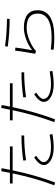

<svg xmlns="http://www.w3.org/2000/svg" viewBox="1054 -1899 892 3040"><g transform="rotate(-90 1500.0 -379.0)"><path d="M875 -442Q682 -442 482 -413L478 -457Q673 -485 875 -485ZM890 -38 896 5Q784 25 685 25Q561 25 484 -19.5Q407 -64 407 -133Q407 -205 525 -284L554 -253Q453 -186 453 -136Q453 -84 517 -51Q581 -18 685 -18Q779 -18 890 -38ZM115 -625V-668H284Q299 -742 310 -805L357 -799Q343 -720 332 -668H702V-625H323Q248 -265 131 47L86 35Q198 -263 275 -625Z M1875 -442Q1682 -442 1482 -413L1478 -457Q1673 -485 1875 -485ZM1890 -38 1896 5Q1784 25 1685 25Q1561 25 1484 -19.5Q1407 -64 1407 -133Q1407 -205 1525 -284L1554 -253Q1453 -186 1453 -136Q1453 -84 1517 -51Q1581 -18 1685 -18Q1779 -18 1890 -38ZM1115 -625V-668H1284Q1299 -742 1310 -805L1357 -799Q1343 -720 1332 -668H1702V-625H1323Q1248 -265 1131 47L1086 35Q1198 -263 1275 -625Z M2267 -581Q2249 -448 2226 -317L2227 -316Q2295 -373 2395 -410Q2495 -447 2582 -447Q2717 -447 2787.5 -391.5Q2858 -336 2858 -230Q2858 35 2426 35Q2340 35 2232 24L2236 -20Q2350 -8 2426 -8Q2805 -8 2805 -230Q2805 -403 2578 -403Q2492 -403 2386 -360.5Q2280 -318 2212 -255L2169 -268Q2198 -431 2219 -586ZM2288 -745Q2507 -715 2721 -715V-672Q2506 -672 2282 -702Z"/></g></svg>

Font: Mplus 1p Light
Style: Regular
Weight: 300
Version: Version 1.061